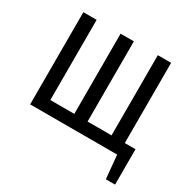

<svg xmlns="http://www.w3.org/2000/svg" viewBox="-143 -638 896 902"><g transform="rotate(30 304.5 -186.5)"><path d="M593 127H543L531 0H59V-500H131V-65H261V-500H333V-65H463V-500H535V-65H593Z"/></g></svg>

Font: PT Sans Narrow
Style: Regular
Weight: 400
Width: 3
Designer: A.Korolkova, O.Umpeleva, V.Yefimov
Foundry: ParaType Ltd
Version: Version 2.003W OFL